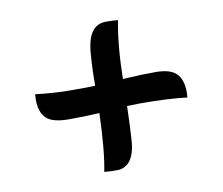

<svg xmlns="http://www.w3.org/2000/svg" viewBox="-61 -676 743 640"><g transform="rotate(-10 310.0 -356.0)"><path d="M401 -315 356 -314Q354 -244 351 -199.5Q348 -155 331.5 -132Q315 -109 285.5 -109Q256 -109 243 -111Q257 -181 261 -307Q216 -304 158.5 -304Q101 -304 80.5 -325Q60 -346 60 -388Q60 -391 60.5 -397Q61 -403 61 -406Q122 -398 185 -398Q248 -398 263 -399Q263 -456 267 -506.5Q271 -557 288 -580Q305 -603 335 -603Q365 -603 376 -601Q360 -521 358 -405Q418 -409 468.5 -409Q519 -409 539.5 -388Q560 -367 560 -325Q560 -322 559.5 -316Q559 -310 559 -307Q498 -315 401 -315Z"/></g></svg>

Font: Merienda
Style: Regular
Weight: 400
Designer: Eduardo Rodriguez Tunni
Foundry: Eduardo Rodriguez Tunni
Version: Version 1.001